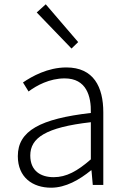

<svg xmlns="http://www.w3.org/2000/svg" viewBox="-20 -861 587 894"><path d="M218 13C286 13 350 -24 404 -68H406L412 0H461V-338C461 -456 416 -547 289 -547C202 -547 128 -505 87 -477L113 -435C150 -463 211 -496 281 -496C382 -496 405 -414 403 -335C168 -308 63 -252 63 -134C63 -35 132 13 218 13ZM230 -36C171 -36 121 -64 121 -137C121 -219 193 -268 403 -292V-119C340 -64 289 -36 230 -36ZM313 -635 344 -665 193 -841 151 -803Z"/></svg>

Font: Noto Sans JP Light
Style: Regular
Weight: 300
Designer: Ryoko NISHIZUKA (kana & ideographs); Paul D. Hunt (Latin, Greek & Cyrillic); Wenlong ZHANG (bopomofo); Sandoll Communica
Foundry: Adobe Systems Incorporated
Version: Version 1.004;PS 1.004;hotconv 1.0.82;makeotf.lib2.5.63406